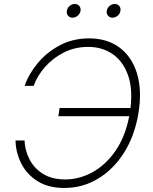

<svg xmlns="http://www.w3.org/2000/svg" viewBox="-20 -929 764 959"><path d="M301.8 9.8Q220.2 9.8 166.3 -24.9Q112.3 -59.6 85.4 -114Q58.6 -168.5 57.6 -227.5H102.5Q104.5 -177.7 127.4 -133.1Q150.4 -88.4 195.1 -60.5Q239.7 -32.7 305.7 -32.7Q376 -32.7 441.9 -68.8Q507.8 -105 556.6 -175.3Q605.5 -245.6 625.5 -348.6H271.5L277.8 -389.6H631.8Q643.6 -488.3 618.4 -556.4Q593.3 -624.5 541.3 -659.7Q489.3 -694.8 420.4 -694.8Q354.5 -694.8 299.3 -667Q244.1 -639.2 205.1 -594.7Q166 -550.3 147.9 -500H103Q123.5 -559.6 168.5 -613.8Q213.4 -668 278.6 -702.6Q343.8 -737.3 425.3 -737.3Q516.1 -737.3 577.9 -690.9Q639.6 -644.5 664.8 -560.3Q689.9 -476.1 671.4 -363.3Q652.8 -251 599.9 -167Q546.9 -83 469.7 -36.6Q392.6 9.8 301.8 9.8ZM342.3 -840.8Q328.1 -840.8 319.8 -850.8Q311.5 -860.8 314 -875Q315.9 -889.2 327.6 -899.2Q339.4 -909.2 353.5 -909.2Q367.7 -909.2 376 -899.2Q384.3 -889.2 382.3 -875Q379.9 -860.8 368.2 -850.8Q356.4 -840.8 342.3 -840.8ZM542 -840.8Q527.8 -840.8 519.5 -850.8Q511.2 -860.8 513.2 -875Q515.6 -889.2 527.3 -899.2Q539.1 -909.2 553.2 -909.2Q567.4 -909.2 575.7 -899.2Q584 -889.2 581.5 -875Q579.6 -860.8 567.9 -850.8Q556.2 -840.8 542 -840.8Z"/></svg>

Font: Inter Extra Light
Style: Italic
Weight: 200
Italic angle: -9.39999°
Designer: Rasmus Andersson
Foundry: rsms
Version: Version 4.000;git-3c8e0fc